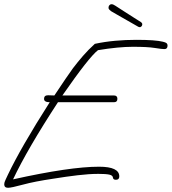

<svg xmlns="http://www.w3.org/2000/svg" viewBox="-22 -854 815 911"><path d="M16 37Q-2 37 -2 20Q-2 12 4.5 -1.5Q11 -15 16 -26Q46 -89 95.5 -175Q145 -261 214 -369Q187 -369 187 -385Q187 -402 206 -402L236 -401Q267 -448 289 -480Q311 -512 324 -530Q346 -559 371.5 -588.5Q397 -618 428 -646Q475 -656 524.5 -660.5Q574 -665 625 -665Q715 -665 751 -656Q764 -653 768.5 -649Q773 -645 773 -638Q773 -621 758 -621Q746 -621 712 -626.5Q678 -632 608 -632Q574 -632 533 -628Q492 -624 443 -616Q401 -584 274 -401H519Q535 -401 535 -385Q535 -369 519 -369H253Q108 -147 40 -3Q310 -63 448 -63Q544 -63 544 -17Q544 -1 528 -1Q515 -1 514 -11Q513 -22 496.5 -25.5Q480 -29 445 -29Q401 -29 346.5 -22.5Q292 -16 230 -6Q142 7 87 22Q32 37 16 37ZM643 -725Q638 -725 634 -727Q610 -741 582.5 -756.5Q555 -772 533.5 -784.5Q512 -797 505 -801Q501 -804 497 -808Q493 -812 493 -816V-818Q493 -828 502 -833Q503 -833 504.5 -833.5Q506 -834 507 -834Q515 -834 525 -827Q541 -817 566 -800.5Q591 -784 614.5 -769.5Q638 -755 647 -749Q651 -746 653 -741V-739Q653 -729 643 -725Z"/></svg>

Font: Oooh Baby
Style: Regular
Weight: 400
Designer: Robert E. Leuschke
Foundry: Robert E. Leuschke
Version: Version 1.011; ttfautohint (v1.8.3)